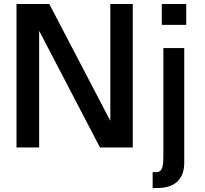

<svg xmlns="http://www.w3.org/2000/svg" viewBox="-20 -742 1030 966"><path d="M648 0V-722H535V-134L228 -722H63V0H177V-587L483 0ZM748 204H772C851 204 907 167 907 76V-500H802V46C802 86 799 124 768 124H748ZM794 -617H917V-722H794Z"/></svg>

Font: Perun Medium
Style: Regular
Weight: 500
Foundry: Copyright (c) Stefan Peev, Context Ltd, 2016
Version: Version 1.089